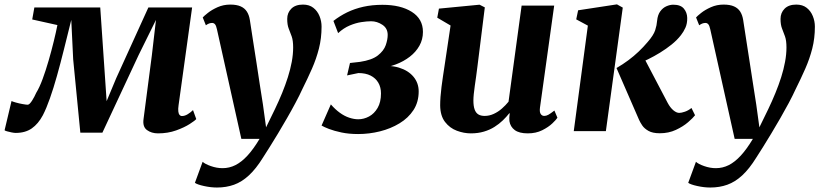

<svg xmlns="http://www.w3.org/2000/svg" viewBox="-48 -586 3675 858"><path d="M658 10Q629 10 608.8 -4.8Q588.5 -19.5 593.5 -54.5L630.5 -338L649 -497L571.5 -340L409.5 7H311L279 -321L270.5 -497Q253.5 -429 237.8 -365.5Q222 -302 206.5 -246.8Q191 -191.5 175.2 -146.8Q159.5 -102 143.5 -71Q123 -32.5 94 -12.2Q65 8 22 8Q15.5 8 4.2 5.8Q-7 3.5 -16.8 0.8Q-26.5 -2 -27.5 -4L3.5 -134.5Q8 -132 23 -127.8Q38 -123.5 53.8 -120.8Q69.5 -118 75.5 -118Q80 -118 84.8 -122.8Q89.5 -127.5 94.8 -135.5Q100 -143.5 105 -153Q110 -162.5 114 -171.5Q128.5 -195 142.5 -233Q156.5 -271 169.2 -315Q182 -359 192.2 -401Q202.5 -443 208.5 -474L96 -499L105.5 -552.5H400L421.5 -237L428.5 -134L471.5 -237L615 -552.5H810.5L750 -116Q747.5 -99 748.8 -88.2Q750 -77.5 754.2 -72.5Q758.5 -67.5 765 -67.5Q778 -67.5 791.2 -75.8Q804.5 -84 814.5 -94L829 -54Q824 -47.5 800 -32Q776 -16.5 739 -3.2Q702 10 658 10Z M921.5 -455Q918 -471.5 912.8 -477.5Q907.5 -483.5 900 -483.5Q893 -483.5 886.2 -481Q879.5 -478.5 872 -473L858 -508Q863.5 -514.5 880.8 -528.2Q898 -542 924.2 -553.8Q950.5 -565.5 981 -565.5Q1009.5 -565.5 1027.5 -557.5Q1045.5 -549.5 1055.2 -534.2Q1065 -519 1068.5 -497Q1075.5 -450 1083 -402.8Q1090.5 -355.5 1097.8 -308Q1105 -260.5 1112.2 -213.2Q1119.5 -166 1127 -119L1141 -17L1180.5 -98Q1198 -134.5 1212.8 -170.5Q1227.5 -206.5 1238.5 -241.2Q1249.5 -276 1255.8 -309.5Q1262 -343 1262 -374Q1262 -405 1255.5 -423.2Q1249 -441.5 1242.2 -458.2Q1235.5 -475 1235.5 -501.5Q1235.5 -529 1253.8 -547.2Q1272 -565.5 1306 -565.5Q1334 -565.5 1352.2 -551.2Q1370.5 -537 1379.8 -514.2Q1389 -491.5 1389 -467Q1389 -415 1377.2 -369Q1365.5 -323 1346 -278.8Q1326.5 -234.5 1303 -187.5Q1290 -159 1272.2 -125.8Q1254.5 -92.5 1234.5 -57.8Q1214.5 -23 1194.8 9.8Q1175 42.5 1157.5 70.5Q1140 98.5 1127 118.5Q1096 168.5 1064.2 197.8Q1032.5 227 997.8 239.5Q963 252 921.5 252Q893.5 252 863.2 245.2Q833 238.5 823 231L857.5 137Q868 147 894.2 156.2Q920.5 165.5 946.5 165.5Q977 165.5 1004.2 151.8Q1031.5 138 1058 109.2Q1084.5 80.5 1112 34.5H1030.5Z M1552.5 13Q1511 13 1478 6Q1445 -1 1422.2 -9.8Q1399.5 -18.5 1389 -25L1430.5 -119.5Q1450 -97 1470.8 -82Q1491.5 -67 1512.8 -60Q1534 -53 1553 -53Q1578 -53 1601.2 -65.5Q1624.5 -78 1639.5 -103.8Q1654.5 -129.5 1654.5 -168.5Q1654.5 -196 1642.5 -216.5Q1630.5 -237 1608.2 -248.2Q1586 -259.5 1553.5 -259.5L1503 -249L1516 -304.5L1560.5 -309.5Q1614 -317.5 1640.5 -338.2Q1667 -359 1675.8 -384.2Q1684.5 -409.5 1684.5 -430Q1684.5 -459.5 1660.8 -475.2Q1637 -491 1610.5 -491Q1591.5 -491 1566.8 -487.2Q1542 -483.5 1515 -472.2Q1488 -461 1463 -438L1442 -492.5Q1470 -514.5 1503.2 -530.8Q1536.5 -547 1575.8 -555.8Q1615 -564.5 1661 -564.5Q1742.5 -564.5 1792.2 -533Q1842 -501.5 1842 -443.5Q1842 -409.5 1826.2 -381.5Q1810.5 -353.5 1783.2 -332.5Q1756 -311.5 1721 -298.2Q1686 -285 1648.5 -281.5L1638.5 -288Q1693 -296.5 1734.8 -283.8Q1776.5 -271 1799.8 -243Q1823 -215 1823 -177.5Q1823 -130 1799.8 -94.2Q1776.5 -58.5 1737.2 -34.8Q1698 -11 1650 1Q1602 13 1552.5 13Z M2056 10Q2025 10 1993.5 -1.8Q1962 -13.5 1940.8 -41Q1919.5 -68.5 1919 -115Q1919 -132.5 1920.5 -153.5Q1922 -174.5 1925 -197.8Q1928 -221 1931.5 -244.8Q1935 -268.5 1938.5 -291L1965.5 -472L1906 -507L1913.5 -547.5L2095 -565L2118.5 -553L2085.5 -288.5Q2083 -267 2079.8 -245Q2076.5 -223 2073.8 -203Q2071 -183 2069.2 -166Q2067.5 -149 2067.5 -137Q2067.5 -112 2073 -96.8Q2078.5 -81.5 2089.5 -74.8Q2100.5 -68 2118 -68Q2138.5 -68 2158.2 -77Q2178 -86 2194.8 -100.8Q2211.5 -115.5 2224.5 -131.5L2283 -561H2428.5L2365 -105Q2362.5 -85.5 2368.2 -76.8Q2374 -68 2384 -68Q2393 -68 2402.2 -73Q2411.5 -78 2429.5 -92L2443 -60Q2438 -51.5 2420.5 -34.8Q2403 -18 2375 -4Q2347 10 2310.5 10Q2272 10 2252.2 -4.8Q2232.5 -19.5 2228.5 -44.5Q2228.5 -47.5 2228.2 -51.5Q2228 -55.5 2228 -60.2Q2228 -65 2228.8 -69.8Q2229.5 -74.5 2230 -79L2228 -80Q2215.5 -64 2199 -48Q2182.5 -32 2161.5 -18.8Q2140.5 -5.5 2114.2 2.2Q2088 10 2056 10Z M2516 0 2579 -471.5 2527 -499.5 2535.5 -540 2709 -566.5 2735 -552 2659.5 0ZM2900.5 9.5Q2868.5 9.5 2850 -1Q2831.5 -11.5 2822.2 -25.2Q2813 -39 2808 -50L2707 -282Q2735.5 -298.5 2760 -316.8Q2784.5 -335 2806 -355.5Q2827.5 -376 2846 -398Q2872.5 -428.5 2879.8 -450.8Q2887 -473 2888.5 -493.5Q2891 -519.5 2902.5 -535.2Q2914 -551 2930 -558Q2946 -565 2960.5 -565Q2993.5 -565 3008 -547.5Q3022.5 -530 3023 -506Q3023.5 -481 3015 -462.2Q3006.5 -443.5 2995 -429Q2978 -407 2953.5 -387.2Q2929 -367.5 2901.8 -350.8Q2874.5 -334 2847.8 -321Q2821 -308 2799 -298.5L2820 -346.5L2935.5 -126.5Q2947 -105 2961 -93.2Q2975 -81.5 2987.5 -81.5Q2997 -81.5 3012.5 -86.8Q3028 -92 3042 -103.5L3058 -71Q3049 -59 3026.8 -39.8Q3004.5 -20.5 2972.2 -5.5Q2940 9.5 2900.5 9.5Z M3126 -455Q3122.5 -471.5 3117.2 -477.5Q3112 -483.5 3104.5 -483.5Q3097.5 -483.5 3090.8 -481Q3084 -478.5 3076.5 -473L3062.5 -508Q3068 -514.5 3085.2 -528.2Q3102.5 -542 3128.8 -553.8Q3155 -565.5 3185.5 -565.5Q3214 -565.5 3232 -557.5Q3250 -549.5 3259.8 -534.2Q3269.5 -519 3273 -497Q3280 -450 3287.5 -402.8Q3295 -355.5 3302.2 -308Q3309.5 -260.5 3316.8 -213.2Q3324 -166 3331.5 -119L3345.5 -17L3385 -98Q3402.5 -134.5 3417.2 -170.5Q3432 -206.5 3443 -241.2Q3454 -276 3460.2 -309.5Q3466.5 -343 3466.5 -374Q3466.5 -405 3460 -423.2Q3453.5 -441.5 3446.8 -458.2Q3440 -475 3440 -501.5Q3440 -529 3458.2 -547.2Q3476.5 -565.5 3510.5 -565.5Q3538.5 -565.5 3556.8 -551.2Q3575 -537 3584.2 -514.2Q3593.5 -491.5 3593.5 -467Q3593.5 -415 3581.8 -369Q3570 -323 3550.5 -278.8Q3531 -234.5 3507.5 -187.5Q3494.5 -159 3476.8 -125.8Q3459 -92.5 3439 -57.8Q3419 -23 3399.2 9.8Q3379.5 42.5 3362 70.5Q3344.5 98.5 3331.5 118.5Q3300.5 168.5 3268.8 197.8Q3237 227 3202.2 239.5Q3167.5 252 3126 252Q3098 252 3067.8 245.2Q3037.5 238.5 3027.5 231L3062 137Q3072.5 147 3098.8 156.2Q3125 165.5 3151 165.5Q3181.5 165.5 3208.8 151.8Q3236 138 3262.5 109.2Q3289 80.5 3316.5 34.5H3235Z"/></svg>

Font: Merriweather 24pt ExtraBold
Style: Italic
Weight: 800
Italic angle: -7.8°
Version: Version 2.101